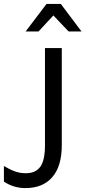

<svg xmlns="http://www.w3.org/2000/svg" viewBox="-20 -951 437 982"><path d="M110 11Q199 11 247.5 -45Q296 -101 296 -209V-705H210V-207Q210 -131 186 -98Q162 -65 112 -65Q82 -65 56 -74.5Q30 -84 0 -102V-22Q50 11 110 11ZM291 -931H218L111 -790H177L253 -872L331 -790H397Z"/></svg>

Font: Geom Light
Style: Regular
Weight: 300
Version: Version 1.102